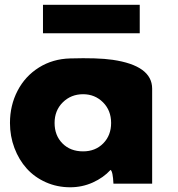

<svg xmlns="http://www.w3.org/2000/svg" viewBox="-20 -774 750 809"><path d="M161.1 -633.8V-753.9H568.8V-633.8ZM22 -255.9Q22 -330.1 54 -391.6Q85.9 -453.1 144 -489.5Q202.1 -525.9 275.9 -527.8Q390.1 -531.2 454.6 -522Q620.6 -497.6 621.1 -400.9V0H458Q455.6 -52.2 445.8 -58.1Q416 -25.4 371.1 -5.1Q326.2 15.1 275.9 15.1Q220.7 15.1 173.1 -6.1Q125.5 -27.3 92.5 -64Q59.6 -100.6 40.8 -150.4Q22 -200.2 22 -255.9ZM330.1 -136.2Q381.8 -136.2 415 -169.9Q448.2 -203.6 448.2 -255.9Q448.2 -308.6 414.1 -342.8Q379.9 -377 330.1 -377Q279.3 -377 244.6 -342.8Q210 -308.6 210 -255.9Q210 -203.1 243.2 -169.7Q276.4 -136.2 330.1 -136.2Z"/></svg>

Font: Hussar Preview
Style: Bold
Weight: 700
Foundry: Cannot Into Space Fonts, PlusOne Fonts
Version: Version 2.29RC2 "Millennial"